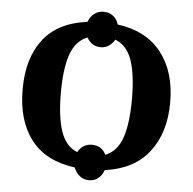

<svg xmlns="http://www.w3.org/2000/svg" viewBox="-57 -835 958 955"><g transform="rotate(5 422.5 -357.5)"><path d="M346 6Q198 -14 126 -109Q54 -204 54 -359Q54 -513 126 -607.5Q198 -702 346 -721Q354 -745 374 -761.5Q394 -778 422 -778Q451 -778 470.5 -762Q490 -746 497 -721Q641 -702 716 -606Q791 -510 791 -358Q791 -206 716 -109.5Q641 -13 496 6Q488 30 469 46.5Q450 63 422 63Q394 63 374.5 46.5Q355 30 346 6ZM422 -114Q448 -114 465.5 -102Q483 -90 492 -70Q551 -93 575.5 -164.5Q600 -236 600 -358Q600 -479 575.5 -550.5Q551 -622 492 -645Q481 -626 463.5 -613.5Q446 -601 422 -601Q399 -601 381 -613Q363 -625 353 -644Q294 -620 269.5 -549.5Q245 -479 245 -358Q245 -237 269.5 -165.5Q294 -94 352 -71Q361 -90 379.5 -102Q398 -114 422 -114Z"/></g></svg>

Font: Noto Serif ExtraBold
Style: Regular
Weight: 800
Designer: Monotype Design Team
Foundry: Monotype Imaging Inc.
Version: Version 1.001